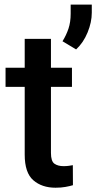

<svg xmlns="http://www.w3.org/2000/svg" viewBox="-20 -832 432 861"><path d="M302.7 -528.3V-442.4H208.5V-146Q208.5 -108.9 224.1 -97.9Q239.7 -86.9 265.1 -86.9Q277.3 -86.9 288.6 -88.4Q299.8 -89.8 306.6 -91.3L307.1 -1.5Q292.5 2.9 273.2 6.3Q253.9 9.8 229 9.8Q168 9.8 129.4 -23.7Q90.8 -57.1 90.8 -138.7V-442.4H4.9V-528.3H90.8V-657.7H208.5V-528.3ZM391.6 -811.5V-774.9Q391.6 -732.4 372.8 -686.5Q354 -640.6 321.3 -610.4L260.3 -647Q277.3 -674.3 287.1 -703.6Q296.9 -732.9 296.9 -770.5V-811.5Z"/></svg>

Font: Vazirmatn UI Medium
Style: Regular
Weight: 500
Designer: Saber Rastikerdar
Foundry: Saber Rastikerdar
Version: Version 33.003